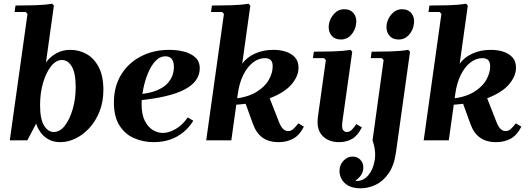

<svg xmlns="http://www.w3.org/2000/svg" viewBox="-20 -760 2864 1040"><path d="M33 0 129 -685 119 -695H59L64 -730Q111 -730 166.5 -731.5Q222 -733 262 -740L272 -730L229 -422Q253 -454 286.5 -472Q320 -490 360 -490Q409 -490 449.5 -467Q490 -444 515 -396Q540 -348 540 -273Q540 -209 519.5 -157Q499 -105 465 -67.5Q431 -30 389.5 -10Q348 10 307 10Q268 10 241 -6Q214 -22 198 -45.5Q182 -69 176 -91L128 0ZM197 -191Q197 -115 218.5 -80Q240 -45 271 -45Q305 -45 331.5 -79.5Q358 -114 374 -169.5Q390 -225 390 -288Q390 -364 369 -399.5Q348 -435 316 -435Q283 -435 256 -400.5Q229 -366 213 -310.5Q197 -255 197 -191Z M812 10Q756 10 706.5 -11.5Q657 -33 627 -80.5Q597 -128 597 -205Q597 -292 636.5 -356Q676 -420 744 -455Q812 -490 897 -490Q937 -490 974.5 -481Q1012 -472 1037 -450Q1062 -428 1062 -390Q1062 -354 1041 -325Q1020 -296 978.5 -274.5Q937 -253 874.5 -238.5Q812 -224 728 -216V-249Q790 -254 828.5 -270Q867 -286 887 -308Q907 -330 914.5 -353Q922 -376 922 -396Q922 -428 909.5 -441.5Q897 -455 877 -455Q845 -455 821 -428.5Q797 -402 780.5 -361Q764 -320 755.5 -275.5Q747 -231 747 -195Q747 -141 764 -106.5Q781 -72 807.5 -56Q834 -40 862 -40Q895 -40 932 -61.5Q969 -83 997 -124L1027 -106Q1006 -71 974 -44.5Q942 -18 901.5 -4Q861 10 812 10Z M1489 10Q1436 10 1402 -14.5Q1368 -39 1350 -89L1304 -216L1436 -240L1492 -97Q1502 -72 1514 -61Q1526 -50 1541 -50Q1556 -50 1568.5 -61Q1581 -72 1596 -92L1626 -74Q1603 -28 1568.5 -9Q1534 10 1489 10ZM1461 -490Q1498 -490 1528.5 -480Q1559 -470 1578 -449Q1597 -428 1597 -393Q1597 -348 1560 -304Q1523 -260 1445.5 -229.5Q1368 -199 1246 -192V-225Q1321 -233 1367.5 -261Q1414 -289 1435.5 -326.5Q1457 -364 1457 -400Q1457 -425 1446 -435Q1435 -445 1415 -445Q1380 -445 1349.5 -421Q1319 -397 1297.5 -353.5Q1276 -310 1268 -251L1233 0H1097L1193 -685L1183 -695H1123L1128 -730Q1175 -730 1230.5 -731.5Q1286 -733 1326 -740L1336 -730L1292 -415Q1317 -450 1361.5 -470Q1406 -490 1461 -490Z M1910 -88 1940 -70Q1917 -24 1886 -7Q1855 10 1817 10Q1759 10 1726 -25Q1693 -60 1702 -127L1745 -435L1735 -445H1675L1680 -480Q1727 -480 1782.5 -481.5Q1838 -483 1878 -490L1888 -480L1835 -104Q1830 -69 1837.5 -57Q1845 -45 1858 -45Q1873 -45 1885.5 -57Q1898 -69 1910 -88ZM1826 -546Q1793 -546 1775 -568.5Q1757 -591 1761 -625Q1766 -659 1789 -684.5Q1812 -710 1845 -710Q1878 -710 1896 -687.5Q1914 -665 1909 -631Q1905 -597 1882.5 -571.5Q1860 -546 1826 -546Z M2191 -490 2201 -480 2125 64Q2115 136 2085 179Q2055 222 2015 241Q1975 260 1933 260Q1893 260 1867.5 246Q1842 232 1830.5 210.5Q1819 189 1819 167Q1819 133 1840.5 110.5Q1862 88 1890 88Q1915 88 1931.5 105Q1948 122 1948 148Q1948 170 1935.5 188.5Q1923 207 1905 218Q1909 220 1913 220Q1949 220 1975 189.5Q2001 159 2009.5 108.5Q2018 58 1998 0L2058 -435L2048 -445H1988L1993 -480Q2040 -480 2095.5 -481.5Q2151 -483 2191 -490ZM2139 -546Q2106 -546 2088 -568.5Q2070 -591 2074 -625Q2079 -659 2102 -684.5Q2125 -710 2158 -710Q2191 -710 2209 -687.5Q2227 -665 2222 -631Q2218 -597 2195.5 -571.5Q2173 -546 2139 -546Z M2667 10Q2614 10 2580 -14.5Q2546 -39 2528 -89L2482 -216L2614 -240L2670 -97Q2680 -72 2692 -61Q2704 -50 2719 -50Q2734 -50 2746.5 -61Q2759 -72 2774 -92L2804 -74Q2781 -28 2746.5 -9Q2712 10 2667 10ZM2639 -490Q2676 -490 2706.5 -480Q2737 -470 2756 -449Q2775 -428 2775 -393Q2775 -348 2738 -304Q2701 -260 2623.5 -229.5Q2546 -199 2424 -192V-225Q2499 -233 2545.5 -261Q2592 -289 2613.5 -326.5Q2635 -364 2635 -400Q2635 -425 2624 -435Q2613 -445 2593 -445Q2558 -445 2527.5 -421Q2497 -397 2475.5 -353.5Q2454 -310 2446 -251L2411 0H2275L2371 -685L2361 -695H2301L2306 -730Q2353 -730 2408.5 -731.5Q2464 -733 2504 -740L2514 -730L2470 -415Q2495 -450 2539.5 -470Q2584 -490 2639 -490Z"/></svg>

Font: Brygada 1918
Style: Italic
Weight: 400
Italic angle: -8°
Designer: Mateusz Machalski | Borys Kosmynka | Przemek Hoffer
Foundry: NIEPODLEGLA 2018
Version: Version 3.006